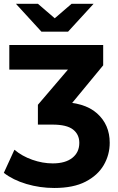

<svg xmlns="http://www.w3.org/2000/svg" viewBox="-38 -771 612 994"><path d="M242.9 202.2Q168.9 202.2 99.1 181.6Q29.3 160.9 -18.2 123.9L36.7 4.2Q76.2 37.6 129.4 56.2Q182.5 74.9 235 74.9Q300.5 74.9 336.5 46.2Q372.6 17.6 372.6 -31.5Q372.6 -75 340 -100.5Q307.4 -125.9 233.9 -125.9H158.2V-228.5L358.9 -463.5L375.1 -410.8H10.2V-537.9H496.2V-432.8L302.9 -198.4L220.1 -243.1H266Q398.2 -243.1 464.1 -184.4Q530 -125.7 530 -31.9Q530 30.3 499.1 83.6Q468.2 136.8 405 169.5Q341.9 202.2 242.9 202.2ZM176.6 -607 44.4 -751.3H158.4L296.8 -632.2H194.1L332.5 -751.3H446.5L314.3 -607Z"/></svg>

Font: Montserrat Alternates Thin
Style: Regular
Weight: 100
Designer: Julieta Ulanovsky
Foundry: Julieta Ulanovsky
Version: Version 9.000